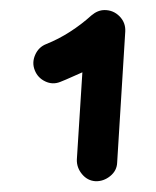

<svg xmlns="http://www.w3.org/2000/svg" viewBox="-20 -771 302 372"><path d="M165 -419.9Q149.4 -420.9 138.9 -433.6Q128.4 -446.3 128.9 -461.9L139.6 -630.9Q127.9 -626 117.9 -621.3Q107.9 -616.7 96.7 -612.3Q82 -606.4 67.6 -613.3Q53.2 -620.1 47.4 -634.8Q41.5 -649.4 48.1 -664.6Q54.7 -679.7 69.3 -685.5Q93.8 -695.3 115.7 -709.5Q137.7 -723.6 157.2 -741.2Q169.4 -751.5 182.6 -751.5Q199.7 -751.5 211.7 -739.3Q223.6 -727.1 222.7 -710L207 -456.1Q206.5 -440.4 193.6 -429.9Q180.7 -419.4 165 -419.9Z"/></svg>

Font: Mikhak Black
Style: Regular
Weight: 900
Designer: Amin Abedi
Version: Version 3.3